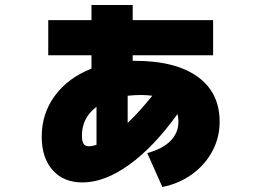

<svg xmlns="http://www.w3.org/2000/svg" viewBox="-20 -664 1040 764"><path d="M172 -584H344V-644H508V-584H828V-444H508V-422H516Q678 -422 766 -359Q854 -296 854 -179Q854 -117 825 -62.5Q796 -8 744 29.5Q692 67 626 80L566 -55Q626 -71 658 -103Q690 -135 690 -180Q690 -198 686 -210Q592 -79 494 -8.5Q396 62 308 62Q233 62 189.5 13Q146 -36 146 -120Q146 -213 199 -284Q252 -355 344 -391V-444H172ZM333 -82Q348 -82 364 -88V-239Q306 -195 306 -125Q306 -102 312.5 -92Q319 -82 333 -82ZM586 -283Q565 -286 541 -286Q514 -286 488 -283V-175Q532 -216 586 -283Z"/></svg>

Font: Enso Black
Style: Regular
Weight: 900
Designer: Coji Morishita
Foundry: UNDERFOREST DESIGN
Version: Version 1.000